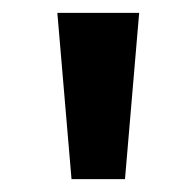

<svg xmlns="http://www.w3.org/2000/svg" viewBox="-20 -820 304 298"><path d="M91 -542 69 -800H196L174 -542Z"/></svg>

Font: Noto Sans Malayalam SemiBold
Style: Regular
Weight: 600
Designer: Jelle Bosma - Monotype Design Team
Foundry: Monotype Imaging Inc.
Version: Version 2.104; ttfautohint (v1.8.4.7-5d5b)